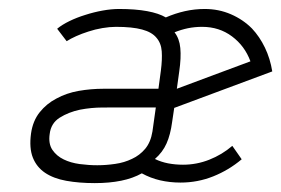

<svg xmlns="http://www.w3.org/2000/svg" viewBox="-20 -402 633 432"><path d="M543.5 -264Q501.7 -248.7 460.7 -233.2Q419.7 -217.6 377.9 -202.3L383.3 -241.4Q387.8 -272.4 385.7 -293.9Q383.7 -315.3 372.7 -329.3Q387.6 -335.3 402.9 -338.5Q418.2 -341.6 434.7 -341.6Q473.3 -341.6 502 -320.1Q530.7 -298.7 543.5 -264ZM330.6 -160.2 323 -106.2Q319.1 -82 306.7 -67.2Q294.2 -52.4 277.1 -44.6Q259.7 -36.1 239 -33.2Q218.4 -30.2 198.9 -30.2Q179.4 -30.2 159.1 -32.9Q138.8 -35.7 123.3 -43.3Q107.3 -51 97.9 -64.8Q88.6 -78.6 91.8 -100.5Q94.6 -124.7 114.3 -137.2Q134.1 -149.7 160 -155.2Q185 -160 210.6 -160.1Q236.3 -160.2 251.5 -160.2ZM193.2 10Q226.1 10 252.6 4.6Q279.1 -0.8 299.1 -12Q318.3 -1.4 340.1 3.7Q362 8.8 386.2 8.8Q424.8 8.8 459.8 -5.2Q494.8 -19.2 523.8 -43.6Q518.3 -51.3 513.3 -58.7Q508.3 -66.1 502.7 -73.8Q479.4 -53.9 451 -42.7Q422.6 -31.4 391.7 -31.4Q374.3 -31.4 358.1 -34.5Q342 -37.7 328.6 -44.3Q346 -59.5 354.7 -79.2Q363.5 -98.8 367.3 -127.6L372 -159.2L592.6 -241.3Q588 -270 576.1 -294.8Q564.2 -319.5 547 -337.8Q527 -358 499.6 -369.9Q472.2 -381.8 440.6 -381.8Q418 -381.8 396.1 -376.9Q374.3 -372 353.1 -362.8Q337.5 -372 311.2 -376.9Q284.9 -381.8 247.7 -381.8Q230.6 -381.8 210.7 -378.2Q190.8 -374.6 171.7 -368.4Q153.1 -362.7 136.4 -354.6Q119.7 -346.5 108.6 -337.3L130 -309.3Q138.6 -314.9 151.3 -320.6Q164 -326.3 178.8 -331Q193.8 -336 210.3 -338.8Q226.8 -341.6 240.8 -341.6Q277.8 -341.6 299.7 -335.6Q321.7 -329.7 331.9 -317.2Q342.6 -305 343.9 -286.5Q345.2 -268.1 342 -243.4L336.5 -202.3H212.8Q184.6 -202.3 157 -197.5Q129.4 -192.6 106.8 -180.2Q84.8 -168.8 69.3 -149.4Q53.8 -130 49.8 -101.5Q45.4 -68.9 53.9 -47.4Q62.4 -26 81.4 -13.2Q100.4 -0.4 129.1 4.8Q157.8 10 193.2 10Z"/></svg>

Font: Josefin Slab Thin
Style: Italic
Weight: 100
Italic angle: -12°
Designer: Santiago Orozco
Foundry: Typemade
Version: Version 2.000